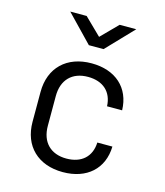

<svg xmlns="http://www.w3.org/2000/svg" viewBox="-117 -874 834 972"><g transform="rotate(15 300.0 -387.5)"><path d="M342 -645 476 -785H389L304 -699L216 -785H130L265 -645ZM303 10C429 10 510 -63 513 -180H434C431 -105 382 -61 303 -61C221 -61 170 -111 170 -197V-353C170 -439 221 -489 303 -489C382 -489 431 -445 434 -370H513C510 -487 429 -560 303 -560C174 -560 90 -481 90 -353V-197C90 -69 174 10 303 10Z"/></g></svg>

Font: Tekne LDO Light
Style: Regular
Weight: 300
Monospace: yes
Designer: Alessio Laiso, Mario Rullo, Paolo Rosset
Foundry: Alessio Laiso
Version: Version 1.000;hotconv 1.0.109;makeotfexe 2.5.65596